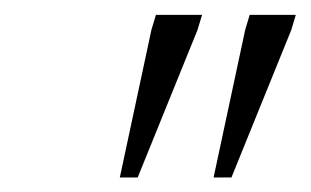

<svg xmlns="http://www.w3.org/2000/svg" viewBox="-20 -696 418 258"><path d="M141 -457.5 183.5 -656 189.5 -676H251.5L245.5 -656L165 -457.5ZM267 -457.5 309.5 -656 315.5 -676H377.5L371.5 -656L291 -457.5Z"/></svg>

Font: Newsreader 16pt 16pt Light
Style: Italic
Weight: 300
Italic angle: -17°
Version: Version 1.003